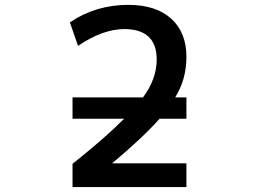

<svg xmlns="http://www.w3.org/2000/svg" viewBox="-20 -761 1040 782"><path d="M275.4 -277.3V-364.3H562.5Q618.2 -439.5 618.2 -518.6Q618.2 -641.6 487.3 -642.6Q398.4 -642.6 297.9 -574.2L264.6 -669.9Q370.1 -741.2 502 -741.2Q615.2 -741.2 677.2 -685.1Q739.3 -628.9 739.3 -529.3Q739.3 -437.5 693.4 -364.3H739.3V-277.3H629.9Q561.5 -200.2 436.5 -95.7H739.3V1H275.4V-93.8Q409.2 -200.2 485.4 -277.3Z"/></svg>

Font: GenEi Gothic M SemiBold
Style: Regular
Weight: 500
Designer: o_tamon (Modified); [Source Han Sans]
Ryoko NISHIZUKA  (kana & ideographs); Paul D. Hunt (Latin, Greek & Cyrillic); Wenl
Version: Version 1.1a;Original Version 1.004